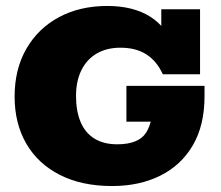

<svg xmlns="http://www.w3.org/2000/svg" viewBox="-20 -614 740 644"><path d="M356 10Q254 10 180.5 -27.5Q107 -65 68 -132.5Q29 -200 29 -290Q29 -382 68.5 -450.5Q108 -519 178 -556.5Q248 -594 340 -594Q427 -594 484 -558Q541 -522 567 -448L521 -478V-583H651V-365H526Q506 -409 471 -431.5Q436 -454 384 -454Q338 -454 304.5 -434.5Q271 -415 253 -378.5Q235 -342 235 -292Q235 -241 250.5 -204.5Q266 -168 297 -149Q328 -130 373 -130Q445 -130 470 -169Q495 -208 496 -296L558 -206H404V-326H666V-291Q666 -194 627 -127Q588 -60 518 -25Q448 10 356 10Z"/></svg>

Font: Rokkitt Black
Style: Regular
Weight: 900
Designer: Vernon Adams
Foundry: Vernon Adams
Version: Version 3.103